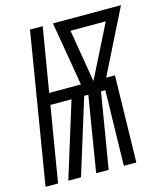

<svg xmlns="http://www.w3.org/2000/svg" viewBox="-131 -820 785 905"><g transform="rotate(-15 261.5 -367.5)"><path d="M-21 0 100 -735H162L110 -423H265L212 -735H544L388 -423H431L422 0H361L369 -367H348L287 0H226L286 -367H266L152 0H90L204 -367H101L40 0ZM326 -423 455 -680H283Z"/></g></svg>

Font: Iosevka Curly Light Oblique
Style: Regular
Weight: 300
Italic angle: -9°
Monospace: yes
Designer: Belleve Invis
Foundry: Belleve Invis
Version: Version 11.1.0; ttfautohint (v1.8.3)